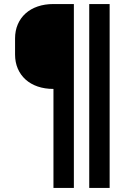

<svg xmlns="http://www.w3.org/2000/svg" viewBox="-20 -750 640 950"><path d="M345.5 180H244.5V-310Q201.5 -310 166.5 -322Q131.5 -334 106.5 -356.5Q81.5 -379 68 -410.5Q54.5 -442 54.5 -480V-560Q54.5 -598 68 -629.5Q81.5 -661 106.5 -683.5Q131.5 -706 166.5 -718Q201.5 -730 244.5 -730H345.5ZM522.5 180H421.5V-730H522.5Z"/></svg>

Font: Maple Mono
Style: Regular
Weight: 400
Monospace: yes
Designer: subframe7536
Version: Version 7.300